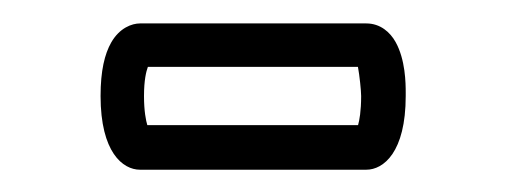

<svg xmlns="http://www.w3.org/2000/svg" viewBox="-20 -384 443 168"><path d="M296 -300C296 -286.7 294.5 -278.7 293.3 -274.5H108.9C107.7 -278.5 106 -286.7 106 -300C106 -313.8 107.9 -321.5 109.4 -325.5H293.2C294.6 -318.1 296 -304.5 296 -300ZM335 -301.9C335 -302.2 335 -302.5 335 -302.9C335 -311.1 334.8 -331.8 326.1 -347.3C321.4 -355.7 312.9 -363.5 300.5 -363.5H102.5C95.4 -363.5 84.6 -359.6 77.3 -346.8C71.6 -336.8 68 -322.2 68 -300C68 -250.7 87.5 -235.5 102.5 -235.5H300.5C315.5 -235.5 335 -250.7 335 -300C335 -300.6 335 -301.1 335 -301.9Z"/></svg>

Font: Platiipus Bold
Style: Bold
Weight: 400
Version: Version 001.000